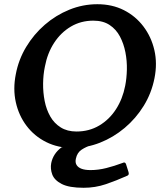

<svg xmlns="http://www.w3.org/2000/svg" viewBox="-20 -691 763 911"><path d="M413 -2Q389 5 367.5 19Q346 33 340 62Q336 80 343.5 92Q351 104 367.5 110Q384 116 410 116Q446 116 484 106.5Q522 97 562 82Q566 80 569 80Q575 80 578 88L590 126Q590 127 590.5 129.5Q591 132 591 134Q590 141 581 144Q532 166 482 183Q432 200 377 200Q308 200 273 182Q238 164 228 137Q218 110 223 83Q232 38 272 8ZM442 -671Q512 -671 567.5 -643Q623 -615 660.5 -565.5Q698 -516 712.5 -453Q727 -390 713 -320Q699 -249 662 -189Q625 -129 571.5 -84Q518 -39 454.5 -14Q391 11 325 11Q255 11 199 -17Q143 -45 106 -94Q69 -143 55 -206Q41 -269 55 -339Q68 -408 104 -468Q140 -528 192.5 -573.5Q245 -619 309 -645Q373 -671 442 -671ZM423 -593Q364 -593 316.5 -565Q269 -537 237 -488Q205 -439 193 -375Q185 -337 184.5 -294.5Q184 -252 192 -211.5Q200 -171 218.5 -138.5Q237 -106 268 -86.5Q299 -67 343 -67Q403 -67 451 -95.5Q499 -124 530.5 -173Q562 -222 574 -284Q581 -319 582 -360.5Q583 -402 575 -443Q567 -484 549 -518Q531 -552 500 -572.5Q469 -593 423 -593Z"/></svg>

Font: Young Serif Light
Style: Italic
Weight: 300
Italic angle: -10.979°
Designer: Bastien Sozeau
Foundry: NBR — Bastien Sozeau
Version: Version 5.001